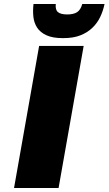

<svg xmlns="http://www.w3.org/2000/svg" viewBox="-20 -937 541 957"><path d="M397 -708 272 0H50L175 -708ZM147 -917H258Q255 -888 269 -876.5Q283 -865 315 -865Q347 -865 364.5 -876.5Q382 -888 390 -917H501Q494 -883 479.5 -852.5Q465 -822 440.5 -798.5Q416 -775 381 -761Q346 -747 296 -747H292Q243 -747 212 -761Q181 -775 165.5 -798.5Q150 -822 146.5 -852.5Q143 -883 147 -917Z"/></svg>

Font: Fz Poppins Black
Style: Italic
Weight: 900
Italic angle: -10°
Designer: Ninad Kale (Devanagari), Jonny Pinhorn (Latin)
Foundry: Indian Type Foundry
Version: Vit hóa bi Vntype.Com & FontZin.Com